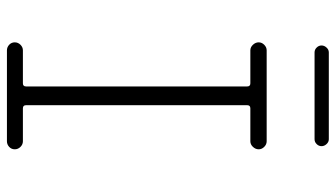

<svg xmlns="http://www.w3.org/2000/svg" viewBox="-222 -722 945 540"><g transform="rotate(90 250.0 -452.5)"><path d="M127.9 -865.2Q120.1 -865.2 114.3 -871.1Q108.4 -877 108.4 -884.8Q108.4 -892.6 114.3 -898.9Q120.1 -905.3 127.9 -905.3H372.1Q379.9 -905.3 385.7 -898.9Q391.6 -892.6 391.6 -884.8Q391.6 -877 385.7 -871.1Q379.9 -865.2 372.1 -865.2ZM214.8 -44.9Q223.6 -44.9 223.6 -53.7V-675.8Q223.6 -684.6 214.8 -684.6H122.1Q113.3 -684.6 106.4 -691.9Q99.6 -699.2 99.6 -708Q99.6 -716.8 106.4 -723.6Q113.3 -730.5 122.1 -730.5H377.9Q386.7 -730.5 393.6 -723.6Q400.4 -716.8 400.4 -708Q400.4 -699.2 393.6 -691.9Q386.7 -684.6 377.9 -684.6H285.2Q276.4 -684.6 276.4 -675.8V-53.7Q276.4 -44.9 285.2 -44.9H377.9Q386.7 -44.9 393.6 -38.1Q400.4 -31.2 400.4 -22Q400.4 -12.7 393.6 -6.3Q386.7 0 377.9 0H122.1Q113.3 0 106.4 -6.3Q99.6 -12.7 99.6 -22Q99.6 -31.2 106.4 -38.1Q113.3 -44.9 122.1 -44.9Z"/></g></svg>

Font: Rounded Mgen+ 1m light
Style: Regular
Weight: 200
Designer: [Source Han Sans]
Ryoko NISHIZUKA  (kana & ideographs); Paul D. Hunt (Latin, Greek & Cyrillic); Wenlong ZHANG  (bopomofo
Version: Version 1.059.20150602